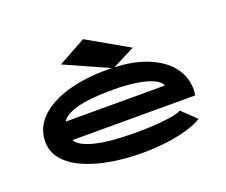

<svg xmlns="http://www.w3.org/2000/svg" viewBox="-114 -858 1228 1044"><g transform="rotate(-20 500.0 -336.0)"><path d="M547 10Q447 10 360 -5.5Q273 -21 207.5 -51Q142 -81 105.5 -125.5Q69 -170 69 -227Q69 -305 125 -362Q181 -419 283 -450Q385 -481 521 -481Q652 -481 742 -446.5Q832 -412 878.5 -353Q925 -294 925 -219Q925 -211 924 -202.5Q923 -194 921 -186H211Q230 -149 315.5 -127.5Q401 -106 551 -106Q598 -106 652 -109Q706 -112 750.5 -119Q795 -126 815 -137L895 -60Q861 -38 805 -22Q749 -6 682 2Q615 10 547 10ZM211 -293H785Q777 -317 738.5 -334Q700 -351 641 -359.5Q582 -368 511 -368Q376 -368 304 -348.5Q232 -329 211 -293ZM555 -477 293 -594 453 -682 691 -546Z"/></g></svg>

Font: Inconsolata UltraExpanded Black
Style: Regular
Weight: 900
Width: 9
Monospace: yes
Designer: Raph Levien, Cyreal, Brenton Simpson
Foundry: Raph Levien, Cyreal, Google
Version: Version 3.001; ttfautohint (v1.8.2.53-6de2)